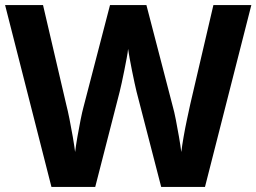

<svg xmlns="http://www.w3.org/2000/svg" viewBox="-20 -734 1007 754"><path d="M967 -714 785 0H613L516 -375Q513 -386 508.5 -408Q504 -430 498.5 -456Q493 -482 489 -505.5Q485 -529 483 -542Q482 -529 477.5 -505.5Q473 -482 468 -456.5Q463 -431 458 -408.5Q453 -386 450 -374L354 0H182L0 -714H149L240 -324Q246 -301 253 -266Q260 -231 266 -196Q272 -161 275 -137Q278 -162 284 -196.5Q290 -231 296.5 -263.5Q303 -296 308 -314L412 -714H555L659 -314Q664 -297 670.5 -264Q677 -231 683 -196Q689 -161 692 -137Q695 -162 701 -196.5Q707 -231 714.5 -266Q722 -301 727 -324L818 -714Z"/></svg>

Font: Noto Sans Hanifi Rohingya
Style: Regular
Weight: 400
Designer: Monotype Design Team and DaltonMaag
Foundry: Google LLC
Version: Version 2.101